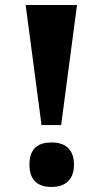

<svg xmlns="http://www.w3.org/2000/svg" viewBox="-20 -734 408 763"><path d="M145 -237H223L286 -714H82ZM185 9C232 9 274 -13 274 -80C274 -147 232 -168 185 -168C135 -168 97 -147 97 -80C97 -13 135 9 185 9Z"/></svg>

Font: Noto Serif Ethiopic SemiCondensed Black
Style: Regular
Weight: 900
Width: 4
Designer: Monotype Design Team
Foundry: Monotype Imaging Inc.
Version: Version 2.102